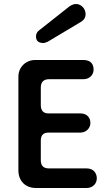

<svg xmlns="http://www.w3.org/2000/svg" viewBox="-20 -940 552 960"><path d="M174 -787C165 -780 160 -770 160 -758C160 -736 172 -725 197 -725C208 -725 211 -730 218 -731L387 -832C401 -841 408 -853 408 -869C408 -898 385 -920 360 -920C345 -920 330 -911 322 -904ZM413 0C445 0 464 -23 464 -48C464 -73 449 -98 413 -98H224C197 -98 184 -112 184 -139V-237C184 -264 197 -277 222 -277H381C413 -277 432 -301 432 -325C432 -350 417 -373 381 -373H222C197 -373 184 -387 184 -414V-502C184 -530 198 -544 226 -544H397C429 -544 448 -567 448 -592C448 -620 433 -640 397 -640H155C111 -640 72 -606 72 -557V-88C72 -35 107 0 160 0Z"/></svg>

Font: Dongle
Style: Regular
Weight: 400
Designer: Yanghee Ryu
Foundry: Yanghee Ryu
Version: Version 2.000